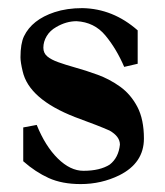

<svg xmlns="http://www.w3.org/2000/svg" viewBox="-20 -448 412 480"><path d="M181.6 12.2Q135.3 12.2 101.8 -2.9Q68.4 -18.1 38.1 -44.9V-129.4L71.8 -135.7Q93.3 -82.5 124.5 -51.8Q155.8 -21 188.5 -21Q230 -21 254.4 -36.6Q276.4 -53.7 279.8 -86.4Q279.8 -106.9 253.9 -121.6Q229 -132.8 167.5 -155.3Q52.2 -200.2 36.6 -270Q31.2 -292.5 31.2 -304.7Q31.2 -338.9 40 -357.4Q60.1 -398.9 116.2 -417.5Q147 -427.7 186 -427.7Q262.7 -426.3 324.2 -372.1V-288.6L290.5 -280.8Q271 -326.2 243.4 -359.4Q215.8 -392.6 171.4 -395Q145.5 -395 120.6 -380.4Q105 -371.6 96.7 -357.7Q88.4 -343.8 88.4 -328.6Q88.4 -315.4 98.1 -307.1Q107.9 -298.8 125.7 -292.5Q143.6 -286.1 166 -279.8Q194.3 -272 224.4 -261Q254.4 -250 280.8 -231Q307.1 -211.9 323.5 -180.7Q339.8 -149.4 339.8 -101.6Q339.8 -40.5 278.3 -9.8Q233.4 12.2 181.6 12.2Z"/></svg>

Font: Quaaykop
Style: Medium
Weight: 500
Designer: Tup Wanders
Foundry: Free font, DO NOT SELL
Version: Version 1.00;July 31, 2023;FontCreator 11.5.0.2430 64-bit